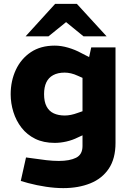

<svg xmlns="http://www.w3.org/2000/svg" viewBox="-20 -760 670 989"><path d="M306 209Q264 209 217 202Q170 195 125 183L87 172L114 51L151 56Q184 61 218.5 65Q253 69 283 69Q339 69 372 52.5Q405 36 405 -8V-63L381 -52Q353 -38 322 -31Q291 -24 262 -24Q204 -24 161.5 -45Q119 -66 91 -102Q63 -138 49 -183Q35 -228 35 -274Q35 -343 61.5 -400Q88 -457 138.5 -491Q189 -525 262 -525Q295 -525 331 -514.5Q367 -504 398 -487L439 -466L450 -516H575V-24Q575 57 540.5 108.5Q506 160 445 184.5Q384 209 306 209ZM207 -275Q207 -236 220 -211.5Q233 -187 257 -176Q281 -165 314 -165Q329 -165 346 -168.5Q363 -172 379 -178L405 -187V-359L380 -370Q363 -378 346 -382Q329 -386 313 -386Q278 -386 254 -373Q230 -360 218.5 -335.5Q207 -311 207 -275ZM410 -573 296 -666 264 -740H376L529 -573ZM112 -573 264 -740H376L345 -666L230 -573Z"/></svg>

Font: REM
Style: Bold
Weight: 700
Designer: Octavio Pardo
Foundry: Ashler Design
Version: Version 1.005;gftools[0.9.28]